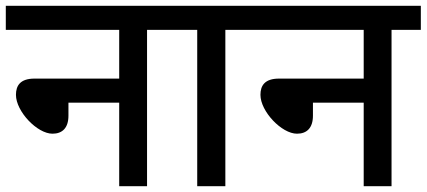

<svg xmlns="http://www.w3.org/2000/svg" viewBox="-20 -642 1471 662"><path d="M0 -622V-539H391V-371H99C50 -371 35 -347 35 -315C35 -258 108 -181 161 -181C195 -181 216 -201 216 -243V-288H391V0H487V-539H588V-622Z M757 -539H858V-622H574V-539H660V0H757Z M843 -622V-539H1234V-371H942C893 -371 878 -347 878 -315C878 -258 951 -181 1004 -181C1038 -181 1059 -201 1059 -243V-288H1234V0H1330V-539H1431V-622Z"/></svg>

Font: Noto Sans Devanagari UI Medium
Style: Regular
Weight: 500
Designer: Jelle Bosma - Monotype Design Team
Foundry: Monotype Imaging Inc.
Version: Version 2.004